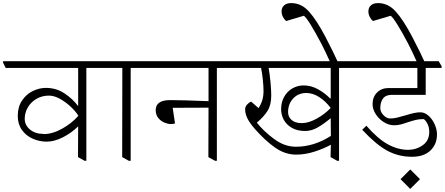

<svg xmlns="http://www.w3.org/2000/svg" viewBox="-49 -1030 2879 1243"><path d="M626 -601V-590H510V11H499L456 -13L457 -211H456Q413 -169 358 -141Q303 -113 253 -113Q206 -113 163 -132Q120 -151 93 -188.5Q66 -226 66 -280Q66 -338 93.5 -379Q121 -420 163 -440.5Q205 -461 248 -461Q315 -461 368.5 -425.5Q422 -390 456 -344H457V-590H-12L-29 -624V-634H607ZM234 -162Q291 -162 353.5 -197Q416 -232 458 -280V-281Q441 -309 409 -339Q377 -369 339.5 -390Q302 -411 268 -411Q222 -411 186 -389.5Q150 -368 130.5 -333.5Q111 -299 111 -260Q111 -220 145 -191.5Q179 -163 233 -163Z M913 -601V-590H797V11H785L742 -13L743 -590H614L597 -624V-634H894Z M1471 -601V-590H1355V11H1343L1300 -13L1301 -333L1069 -332L1084 -231Q1075 -227 1056 -227Q1038 -227 1015 -236.5Q992 -246 975.5 -266.5Q959 -287 959 -317Q959 -382 1053 -382Q1128 -382 1301 -375V-590H901L884 -624V-634H1452Z M2277 -601V-590H2146V11H2134L2091 -13L2093 -93Q2046 -67 1986 -48Q1926 -29 1868 -29Q1797 -29 1732.5 -74Q1668 -119 1603 -193Q1567 -234 1552.5 -264Q1538 -294 1538 -323Q1538 -339 1550.5 -353Q1563 -367 1577 -372L1625 -330Q1642 -357 1649.5 -383Q1657 -409 1657 -440Q1657 -472 1652.5 -515Q1648 -558 1641 -590H1460L1442 -624V-634H2259ZM1613 -237Q1657 -181 1725 -130.5Q1793 -80 1867 -80Q1983 -80 2093 -150L2092 -265Q2048 -228 2008 -205Q1968 -182 1926 -182Q1876 -182 1841 -202Q1806 -222 1788.5 -254Q1771 -286 1771 -323Q1771 -368 1790.5 -403Q1810 -438 1843.5 -457.5Q1877 -477 1917 -477Q1965 -477 2010 -452Q2055 -427 2088 -393H2092V-590H1690Q1698 -546 1702.5 -495Q1707 -444 1707 -412Q1707 -351 1683.5 -313Q1660 -275 1614 -236ZM2092 -331Q2059 -375 2017.5 -401.5Q1976 -428 1934 -428Q1882 -428 1849 -392.5Q1816 -357 1816 -304Q1816 -274 1838.5 -253.5Q1861 -233 1906 -233Q1948 -233 1999.5 -261Q2051 -289 2091 -330V-332Z M2056 -795Q2116 -679 2136 -633H2086Q2058 -696 2031 -748Q1991 -824 1961 -872Q1931 -920 1918 -928L1804 -894Q1792 -903 1783 -920Q1774 -937 1774 -956Q1774 -981 1790.5 -995.5Q1807 -1010 1836 -1010Q1902 -1010 1951 -955.5Q2000 -901 2056 -795Z M2810 -601V-590H2707V-416H2488Q2448 -416 2430.5 -392Q2413 -368 2413 -330Q2413 -306 2433.5 -284.5Q2454 -263 2476 -263Q2498 -263 2520 -268Q2542 -273 2575 -283Q2608 -293 2630 -298Q2652 -303 2673 -303Q2700 -303 2725 -281Q2750 -259 2765 -225.5Q2780 -192 2780 -160Q2780 -96 2737.5 -55.5Q2695 -15 2618 -15Q2531 -15 2458 -54.5Q2385 -94 2296 -190L2323 -216Q2397 -131 2462.5 -95.5Q2528 -60 2593 -60Q2646 -60 2688 -90Q2730 -120 2730 -176Q2730 -206 2718 -229Q2706 -252 2694 -259Q2666 -259 2644.5 -254Q2623 -249 2589 -238Q2564 -229 2544 -224Q2524 -219 2502 -219Q2468 -219 2435.5 -239.5Q2403 -260 2383 -292Q2363 -324 2363 -356Q2363 -402 2392 -431Q2421 -460 2465 -460H2653V-590H2247L2230 -624V-634H2791Z M2670 130 2607 193 2544 130 2607 67Z M2618 -795Q2678 -679 2698 -633H2648Q2620 -696 2593 -748Q2553 -824 2523 -872Q2493 -920 2480 -928L2366 -894Q2354 -903 2345 -920Q2336 -937 2336 -956Q2336 -981 2352.5 -995.5Q2369 -1010 2398 -1010Q2464 -1010 2513 -955.5Q2562 -901 2618 -795Z"/></svg>

Font: Martel UltraLight
Style: Regular
Weight: 250
Designer: Dan Reynolds
Foundry: Dan Reynolds
Version: Version 1.001; ttfautohint (v1.1) -l 5 -r 5 -G 72 -x 0 -D la